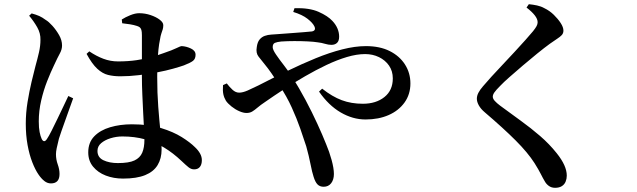

<svg xmlns="http://www.w3.org/2000/svg" viewBox="-20 -829 3040 916"><path d="M567 23Q522 23 484.5 8.5Q447 -6 424 -34Q401 -62 401 -102Q401 -149 429.5 -178.5Q458 -208 505.5 -222Q553 -236 609 -236Q690 -236 748.5 -218Q807 -200 847 -175Q887 -150 910 -127Q926 -112 934.5 -96.5Q943 -81 943 -65Q943 -44 933.5 -32.5Q924 -21 906 -21Q892 -21 879.5 -31Q867 -41 846 -61Q806 -99 763 -125Q720 -151 671 -164.5Q622 -178 564 -178Q535 -178 507.5 -169.5Q480 -161 462.5 -146Q445 -131 445 -109Q445 -78 473.5 -64.5Q502 -51 542 -51Q595 -51 621.5 -63.5Q648 -76 658.5 -100.5Q669 -125 669 -162Q669 -183 667 -217Q665 -251 663 -292.5Q661 -334 659 -378.5Q657 -423 657 -463Q657 -496 657 -535Q657 -574 657 -608.5Q657 -643 657 -661Q657 -678 654.5 -686Q652 -694 647.5 -698Q643 -702 634 -705Q619 -710 600.5 -713Q582 -716 563 -718L561 -736Q578 -747 601.5 -756.5Q625 -766 644 -766Q672 -766 698.5 -757Q725 -748 742 -735Q759 -722 759 -709Q759 -698 756.5 -689.5Q754 -681 750 -670Q746 -659 743 -639Q739 -621 736 -593Q733 -565 731.5 -531Q730 -497 730 -462Q730 -385 735 -319.5Q740 -254 745.5 -202Q751 -150 751 -116Q751 -73 732 -41.5Q713 -10 672.5 6.5Q632 23 567 23ZM223 46Q206 46 191.5 34.5Q177 23 164 4Q148 -19 134 -55Q120 -91 111.5 -137.5Q103 -184 103 -239Q103 -291 111.5 -342.5Q120 -394 130.5 -438.5Q141 -483 149 -513Q159 -549 166 -579.5Q173 -610 173 -639Q174 -670 157.5 -699Q141 -728 119 -754L131 -765Q153 -759 167.5 -752.5Q182 -746 198 -734Q212 -726 230 -706Q248 -686 262 -661.5Q276 -637 276 -612Q276 -593 265.5 -574Q255 -555 237 -516Q222 -485 205 -442Q188 -399 176.5 -349.5Q165 -300 165 -250Q165 -219 169 -199Q173 -179 179 -166Q184 -156 190.5 -155.5Q197 -155 204 -166Q213 -179 226 -205Q239 -231 254 -262Q269 -293 283 -322.5Q297 -352 306 -371L329 -360Q322 -340 312 -312.5Q302 -285 292 -256.5Q282 -228 273.5 -204.5Q265 -181 261 -167Q254 -139 250.5 -122Q247 -105 247 -93Q247 -68 255.5 -44.5Q264 -21 264 1Q264 46 223 46ZM554 -465Q522 -465 495.5 -471.5Q469 -478 444 -501Q419 -524 393 -572L406 -584Q440 -561 473.5 -548.5Q507 -536 543 -536Q591 -536 632 -542Q673 -548 705 -557.5Q737 -567 759 -575Q803 -590 822 -599.5Q841 -609 847 -609Q869 -608 891 -597.5Q913 -587 913 -568Q913 -548 900.5 -538.5Q888 -529 857 -517Q840 -511 806.5 -501.5Q773 -492 731 -484Q689 -476 643 -470.5Q597 -465 554 -465Z M1524 62Q1506 62 1495 51Q1484 40 1476 14Q1469 -7 1461.5 -45.5Q1454 -84 1441 -131Q1429 -168 1412.5 -215.5Q1396 -263 1372 -316Q1348 -369 1314 -420Q1292 -455 1275 -479.5Q1258 -504 1243 -522Q1227 -542 1213.5 -559Q1200 -576 1205 -604Q1208 -628 1218.5 -640.5Q1229 -653 1243.5 -658Q1258 -663 1274 -664Q1290 -665 1303 -666Q1338 -669 1370.5 -671Q1403 -673 1429 -675.5Q1455 -678 1468 -679Q1489 -683 1480 -703Q1472 -720 1447 -739.5Q1422 -759 1379 -772L1385 -790Q1456 -792 1500 -772.5Q1544 -753 1566 -729Q1582 -712 1590 -693Q1598 -674 1598 -654Q1598 -634 1588 -624.5Q1578 -615 1561 -615Q1547 -615 1530.5 -620Q1514 -625 1496 -627Q1478 -630 1448 -631.5Q1418 -633 1384.5 -633Q1351 -633 1322 -631Q1302 -629 1291.5 -624.5Q1281 -620 1281 -604Q1281 -592 1297 -568.5Q1313 -545 1334.5 -517.5Q1356 -490 1372 -464Q1407 -410 1438 -351.5Q1469 -293 1494 -238.5Q1519 -184 1536 -141Q1551 -106 1562 -66Q1573 -26 1573 1Q1573 28 1560 45Q1547 62 1524 62ZM1724 -259Q1663 -259 1605.5 -292.5Q1548 -326 1502 -392L1517 -406Q1565 -368 1610.5 -351Q1656 -334 1711 -334Q1774 -334 1814 -366Q1854 -398 1854 -455Q1854 -490 1836 -516Q1818 -542 1788 -556.5Q1758 -571 1722 -571Q1682 -571 1635 -557Q1588 -543 1537.5 -519Q1487 -495 1436 -465.5Q1385 -436 1336 -404Q1287 -372 1244 -342Q1223 -328 1209 -316Q1195 -304 1183.5 -297Q1172 -290 1156 -290Q1141 -290 1121.5 -298.5Q1102 -307 1084.5 -321Q1067 -335 1058 -348Q1049 -363 1045.5 -379.5Q1042 -396 1044 -423L1062 -431Q1074 -415 1089 -401Q1104 -387 1121 -387Q1138 -387 1162 -397.5Q1186 -408 1212 -421Q1282 -457 1351 -490.5Q1420 -524 1486 -551Q1552 -578 1613 -593.5Q1674 -609 1726 -609Q1792 -609 1839 -585.5Q1886 -562 1912 -521.5Q1938 -481 1938 -431Q1938 -379 1910 -340Q1882 -301 1834 -280Q1786 -259 1724 -259Z M2628 67Q2611 67 2598.5 58Q2586 49 2579 36Q2570 21 2560 1Q2550 -19 2530 -51Q2498 -101 2440 -159Q2382 -217 2293 -293Q2274 -309 2264.5 -326Q2255 -343 2255 -358Q2255 -372 2262.5 -386.5Q2270 -401 2284 -417Q2300 -436 2324.5 -463Q2349 -490 2378.5 -521Q2408 -552 2436 -582.5Q2464 -613 2487 -638.5Q2510 -664 2523 -680Q2535 -695 2540 -704.5Q2545 -714 2545 -723Q2545 -738 2531.5 -755.5Q2518 -773 2492 -793L2503 -809Q2523 -807 2542 -803Q2561 -799 2577 -790Q2602 -778 2622 -758.5Q2642 -739 2655 -719Q2668 -699 2668 -683Q2668 -670 2660 -661.5Q2652 -653 2638 -644Q2624 -635 2603 -620Q2577 -601 2543 -573.5Q2509 -546 2474.5 -516.5Q2440 -487 2411 -461.5Q2382 -436 2367 -420Q2346 -399 2338.5 -388Q2331 -377 2331 -368Q2331 -358 2340.5 -347.5Q2350 -337 2366 -325Q2416 -288 2464.5 -253Q2513 -218 2557 -180Q2601 -142 2636 -98Q2660 -68 2672 -41.5Q2684 -15 2684 9Q2684 24 2678.5 37.5Q2673 51 2660.5 59Q2648 67 2628 67Z"/></svg>

Font: Noto Serif JP ExtraLight SemiBold
Style: Regular
Weight: 600
Version: Version 2.003-H1;hotconv 1.1.1;makeotfexe 2.6.0